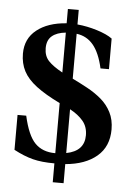

<svg xmlns="http://www.w3.org/2000/svg" viewBox="-56 -748 606 882"><g transform="rotate(5 247.5 -306.5)"><path d="M271 93H221V6Q162 6 121 -4.5Q80 -15 33 -40V-201H73Q93 -111 127.5 -76Q162 -41 220 -41Q221 -41 221 -41V-272Q153 -305 111.5 -336.5Q70 -368 51.5 -403.5Q33 -439 33 -484Q33 -553 84 -593.5Q135 -634 221 -640V-706H271V-639Q316 -635 362.5 -620.5Q409 -606 433 -588V-447H394Q378 -518 348 -554Q318 -590 271 -596V-389Q306 -372 341 -353Q376 -334 405 -309.5Q434 -285 451.5 -251Q469 -217 469 -172Q469 -93 416 -48Q363 -3 271 5ZM271 -46Q354 -62 354 -135Q354 -174 332 -200.5Q310 -227 271 -248ZM221 -413V-597Q180 -593 157.5 -574Q135 -555 135 -518Q135 -482 156 -459.5Q177 -437 221 -413Z"/></g></svg>

Font: STIX Two Text SemiBold
Style: Regular
Weight: 600
Designer: Ross Mills, John Hudson & Paul Hanslow, Tiro Typeworks Ltd; with prior portions MicroPress Inc., and Coen Hoffman.
Foundry: Tiro Typeworks Ltd
Version: Version 2.13 b171